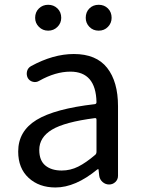

<svg xmlns="http://www.w3.org/2000/svg" viewBox="-20 -787 603 819"><path d="M216.8 12.7Q146.5 12.7 102.1 -28.3Q57.6 -69.3 57.6 -140.6Q57.6 -227.5 135.7 -275.4Q213.9 -323.2 384.8 -342.8Q391.6 -343.8 391.6 -351.6Q388.7 -481.4 280.3 -481.4Q216.8 -481.4 147.5 -442.4Q134.8 -434.6 120.6 -438Q106.4 -441.4 98.6 -454.1Q91.8 -467.8 95.2 -482.4Q98.6 -497.1 112.3 -504.9Q207 -556.6 294.9 -556.6Q390.6 -556.6 437 -497.6Q483.4 -438.5 483.4 -334V-37.1Q483.4 -21.5 472.2 -10.7Q460.9 0 445.3 0Q429.7 0 417.5 -10.7Q405.3 -21.5 403.3 -37.1L400.4 -63.5Q400.4 -65.4 398.9 -65.4Q397.5 -65.4 395.5 -64.5Q301.8 12.7 216.8 12.7ZM243.2 -59.6Q280.3 -59.6 313.5 -76.2Q346.7 -92.8 386.7 -127Q391.6 -131.8 391.6 -139.6V-276.4Q391.6 -284.2 384.8 -283.2Q255.9 -266.6 201.7 -233.9Q147.5 -201.2 147.5 -147.5Q147.5 -102.5 173.3 -81.1Q199.2 -59.6 243.2 -59.6ZM185.5 -656.2Q162.1 -656.2 146 -672.4Q129.9 -688.5 129.9 -710.9Q129.9 -735.4 146 -751Q162.1 -766.6 185.5 -766.6Q209 -766.6 225.1 -751Q241.2 -735.4 241.2 -710.9Q241.2 -688.5 225.1 -672.4Q209 -656.2 185.5 -656.2ZM345.7 -710.9Q345.7 -735.4 361.3 -751Q377 -766.6 400.9 -766.6Q424.8 -766.6 440.4 -751Q456.1 -735.4 456.1 -710.9Q456.1 -688.5 440.4 -672.4Q424.8 -656.2 400.9 -656.2Q377 -656.2 361.3 -672.4Q345.7 -688.5 345.7 -710.9Z"/></svg>

Font: Gen Jyuu Gothic P Regular
Style: Regular
Weight: 400
Designer: [Source Han Sans]
Ryoko NISHIZUKA  (kana & ideographs); Paul D. Hunt (Latin, Greek & Cyrillic); Wenlong ZHANG  (bopomofo
Version: Version 1.002.20150607